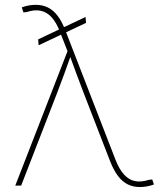

<svg xmlns="http://www.w3.org/2000/svg" viewBox="-20 -753 659 779"><path d="M136.7 -569.3 134.8 -593.3 327.1 -684.1 329.1 -660.2ZM42 0 253.9 -545.4 224.1 -621.6Q209.5 -660.6 190.2 -682.1Q170.9 -703.6 145.8 -709.2Q120.6 -714.8 88.4 -704.1L75.2 -702.6L68.4 -723.1Q83.5 -728.5 97.4 -731Q111.3 -733.4 125 -733.4Q152.8 -733.4 174.8 -722.4Q196.8 -711.4 214.1 -688.5Q231.4 -665.5 245.1 -629.9L448.2 -106Q463.4 -66.9 482.9 -45.2Q502.4 -23.4 527.3 -18.3Q552.2 -13.2 584 -23.4L597.7 -24.9L604.5 -4.4Q588.9 1 575.2 3.4Q561.5 5.9 547.9 5.9Q520 5.9 498 -5.1Q476.1 -16.1 458.7 -39.1Q441.4 -62 427.2 -97.7L319.8 -375Q304.7 -414.1 290.5 -452.6Q276.4 -491.2 262.2 -529.8H268.1Q254.4 -491.2 240.5 -452.6Q226.6 -414.1 211.4 -375L65.9 0Z"/></svg>

Font: Inter 18pt Thin
Style: Regular
Weight: 250
Designer: Rasmus Andersson
Foundry: rsms
Version: Version 4.001;git-66647c0bb